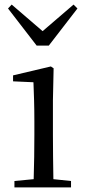

<svg xmlns="http://www.w3.org/2000/svg" viewBox="-20 -818 372 838"><path d="M31 -798 15 -781 140 -619H193L318 -781L301 -798L166 -682ZM126 0H290V-28L213 -36C212 -92 211 -175 211 -229V-380L214 -520L202 -528L37 -489V-463L126 -459C128 -409 130 -356 130 -289V-229C130 -175 129 -92 127 -36L43 -28V0Z"/></svg>

Font: Noto Serif CJK KR
Style: Regular
Weight: 400
Designer: Ryoko NISHIZUKA 西塚涼子 (kana & ideographs); Frank Grießhammer (Latin, Greek & Cyrillic); Wenlong ZHANG 张文龙 (bopomofo); San
Foundry: Adobe
Version: Version 2.001;hotconv 1.1.0;makeotfexe 2.6.0